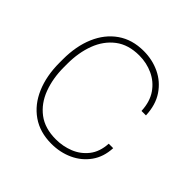

<svg xmlns="http://www.w3.org/2000/svg" viewBox="-148 -665 803 803"><g transform="rotate(45 253.5 -264.0)"><path d="M263.2 -16.6Q304.7 -16.6 342 -31.5Q379.4 -46.4 404.5 -78.1Q429.7 -109.9 432.6 -160.2H459Q456.5 -106.4 429.2 -68.4Q401.9 -30.3 358.4 -10.3Q314.9 9.8 263.2 9.8Q194.8 9.8 146.5 -23.9Q98.1 -57.6 72.8 -117.2Q47.4 -176.8 47.4 -253.9V-274.4Q47.4 -352.1 72.8 -411.4Q98.1 -470.7 146.2 -504.4Q194.3 -538.1 262.2 -538.1Q313.5 -538.1 357.2 -517.3Q400.9 -496.6 428.7 -455.6Q456.5 -414.6 459 -354H432.6Q430.2 -406.7 406 -441.7Q381.8 -476.6 343.8 -494.1Q305.7 -511.7 262.2 -511.7Q197.8 -511.7 156 -479.7Q114.3 -447.8 94 -394Q73.7 -340.3 73.7 -274.4V-253.9Q73.7 -188 94 -134Q114.3 -80.1 156.2 -48.3Q198.2 -16.6 263.2 -16.6Z"/></g></svg>

Font: Vazirmatn UI Thin
Style: Regular
Weight: 100
Designer: Saber Rastikerdar
Foundry: Saber Rastikerdar
Version: Version 33.003